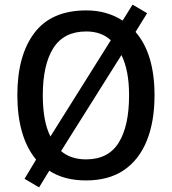

<svg xmlns="http://www.w3.org/2000/svg" viewBox="-20 -770 743 830"><path d="M648 -358Q648 -244 614.5 -161.5Q581 -79 515.5 -34.5Q450 10 352 10Q257 10 193 -32L149 40L86 3L136 -80Q95 -130 75 -200Q55 -270 55 -359Q55 -530 128.5 -627.5Q202 -725 353 -725Q399 -725 438.5 -713.5Q478 -702 510 -681L553 -750L616 -713L566 -632Q648 -537 648 -358ZM165 -358Q165 -245 198 -180L459 -596Q418 -634 353 -634Q256 -634 210.5 -562Q165 -490 165 -358ZM538 -358Q538 -466 505 -532L244 -117Q286 -81 352 -81Q448 -81 493 -153Q538 -225 538 -358Z"/></svg>

Font: Noto Sans Lao UI SemCond Med
Style: Regular
Weight: 500
Width: 4
Designer: Monotype Design Team
Foundry: Monotype Imaging Inc.
Version: Version 2.000; ttfautohint (v1.8.4.7-5d5b)